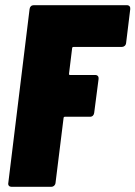

<svg xmlns="http://www.w3.org/2000/svg" viewBox="-20 -720 522 740"><path d="M466 -554 482 -685C483 -694 478 -700 469 -700H110C101 -700 95 -694 94 -685L12 -15C10 -6 16 0 24 0H178C186 0 193 -6 194 -15L225 -265C225 -268 227 -270 230 -270H327C336 -270 342 -276 343 -285L360 -416C361 -425 356 -431 347 -431H250C247 -431 245 -433 246 -436L258 -534C258 -537 260 -539 263 -539H449C458 -539 465 -545 466 -554Z"/></svg>

Font: Barlow Condensed Black
Style: Italic
Weight: 900
Width: 3
Italic angle: -7°
Designer: Jeremy Tribby
Foundry: Tribby Type
Version: Version 1.422;hotconv 1.0.109;makeotfexe 2.5.65596